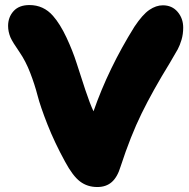

<svg xmlns="http://www.w3.org/2000/svg" viewBox="-20 -732 754 764"><path d="M367.2 12.2Q327.6 12.2 298.6 -9.8Q269.5 -31.7 238.8 -88.9Q197.3 -164.6 168.9 -236.6Q140.6 -308.6 129.4 -352.1Q118.2 -395.5 100.3 -441.9Q82.5 -488.3 58.1 -523.9Q29.8 -564.5 21.5 -583.5Q12.2 -606.4 12.2 -628.9Q12.2 -663.6 33.9 -687.7Q55.7 -711.9 97.2 -711.9Q153.3 -711.9 190.9 -668.9Q219.2 -636.7 244.4 -583Q269.5 -529.3 284.9 -480.7Q300.3 -432.1 319.1 -375.5Q337.9 -318.8 352.1 -289.1Q411.6 -460 515.1 -626Q547.4 -674.3 574.2 -692.6Q601.1 -710.9 627.9 -710.9Q664.6 -710.9 686.8 -684.8Q709 -658.7 709 -622.1Q709 -596.2 702.4 -574Q695.8 -551.8 687.3 -535.9Q678.7 -520 654.8 -480Q587.9 -371.1 543.7 -281Q499.5 -190.9 460 -69.8Q447.3 -27.3 424.8 -7.6Q402.3 12.2 367.2 12.2Z"/></svg>

Font: Shantell Sans Normal
Style: Regular
Weight: 800
Designer: Stephen Nixon, Anya Danilova, Shantell Martin
Foundry: Arrow Type
Version: Version 1.006;[559af2be0]